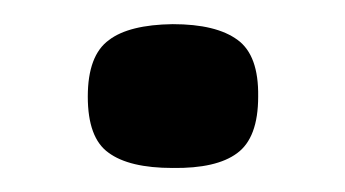

<svg xmlns="http://www.w3.org/2000/svg" viewBox="-20 -456 286 159"><path d="M123 -436Q159.2 -436 176.8 -422.9Q194.3 -410.2 193.8 -376Q193.8 -341.8 176.3 -329.1Q159.2 -316.4 123 -316.9Q86.9 -316.9 69.8 -329.6Q52.7 -341.8 52.7 -376Q52.7 -410.2 70.3 -422.9Q86.9 -435.5 123 -436Z"/></svg>

Font: BrevierViennese-Regular
Style: Regular
Weight: 400
Designer: Johannes Lang & Ellmer Stefan
Foundry: Johannes Lang & Ellmer Stefan
Version: Version 1.001;PS 001.001;hotconv 1.0.70;makeotf.lib2.5.58329